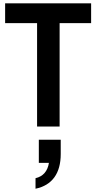

<svg xmlns="http://www.w3.org/2000/svg" viewBox="-20 -765 582 1161"><path d="M204.2 -625H11V-745H531V-625H340.5V0H204.2ZM275.8 220H214.8V80H347.2V166.2Q347.2 253.8 308.8 307.1Q270.2 360.5 194.8 376.2V312.5Q229.2 304.5 249.6 280.9Q270 257.2 275.8 220Z"/></svg>

Font: Trafiko Sans Variable
Style: Regular
Weight: 400
Designer: Gumpita Rahayu / Trafiko
Foundry: Tokotype / Trafiko
Version: Version 0.001;FEAKit 1.0